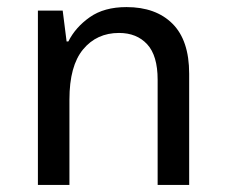

<svg xmlns="http://www.w3.org/2000/svg" viewBox="-20 -522 637 542"><path d="M87 0V-492H157L168 -405H173Q193 -445 233.5 -473.5Q274 -502 337 -502Q420 -502 467 -455Q514 -408 514 -314V0H425V-297Q425 -365 395.5 -397Q366 -429 316 -429Q253 -429 214.5 -382.5Q176 -336 176 -241V0Z"/></svg>

Font: Go Noto Kurrent-Regular
Style: Regular
Weight: 400
Designer: Monotype Design Team
Foundry: Monotype Imaging Inc.
Version: Version 2.012; ttfautohint (v1.8.4.7-5d5b)